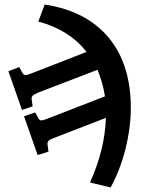

<svg xmlns="http://www.w3.org/2000/svg" viewBox="-20 -562 640 847"><path d="M468 265 377 243Q443 97 447 -42L217 47Q198 54 193 60.5Q188 67 190 78L194 107L146 122L86 -49L135 -66L148 -43Q153 -32 160.5 -31Q168 -30 188 -38L443 -137Q433 -200 410 -254L147 -153Q129 -145 123.5 -139Q118 -133 120 -122L124 -93L77 -77L17 -248L65 -266L78 -242Q83 -232 90.5 -231Q98 -230 118 -238L362 -333Q285 -431 149 -467L177 -542Q362 -514 460.5 -394.5Q559 -275 557 -79Q556 7 533 97.5Q510 188 468 265Z"/></svg>

Font: Literata 7pt Medium
Style: Italic
Weight: 500
Italic angle: -2°
Designer: Latin by Veronika Burian and Jose Scaglione. Greek by Irene Vlachou. Cyrillic by Vera Evstafieva
Foundry: TypeTogether
Version: Version 3.002